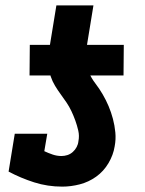

<svg xmlns="http://www.w3.org/2000/svg" viewBox="-20 -687 540 715"><path d="M90 -406 91 -520H166L190 -667H328L304 -520H441L440 -406ZM212 8Q157 8 107 -8Q57 -24 12 -48L35 -189H156L145 -124Q160 -117 176 -111.5Q192 -106 209 -106Q220 -106 231 -109.5Q242 -113 251 -121Q260 -129 265.5 -139.5Q271 -150 272 -161Q276 -181 271.5 -200.5Q267 -220 260.5 -238Q254 -256 246 -273Q238 -290 227.5 -305.5Q217 -321 206 -336Q195 -351 185 -367.5Q175 -384 169 -402Q163 -420 161 -439.5Q159 -459 160.5 -479.5Q162 -500 166 -520H304Q299 -494 300 -467.5Q301 -441 310.5 -418.5Q320 -396 335 -376.5Q350 -357 362.5 -335.5Q375 -314 384.5 -291.5Q394 -269 400.5 -244.5Q407 -220 409.5 -194Q412 -168 407 -142Q402 -110 384 -79.5Q366 -49 338 -29Q310 -9 277 -0.5Q244 8 212 8Z"/></svg>

Font: Iosevka Curly Slab Heavy
Style: Italic
Weight: 900
Italic angle: -9°
Monospace: yes
Designer: Belleve Invis
Foundry: Belleve Invis
Version: Version 22.1.2; ttfautohint (v1.8.4)